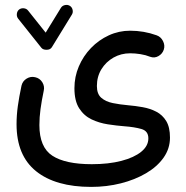

<svg xmlns="http://www.w3.org/2000/svg" viewBox="-20 -502 750 776"><path d="M262.2 -478.5Q271 -473.1 273.4 -462.4Q275.9 -451.7 270.5 -442.9L189.5 -311Q183.1 -300.8 168.2 -300.8Q153.3 -300.8 147 -309.1L53.2 -426.8Q46.9 -435.1 48.1 -446Q49.3 -457 57.1 -463.4Q65.4 -469.7 76.4 -468.5Q87.4 -467.3 93.8 -459L164.6 -370.1L226.1 -470.2Q231.4 -479 242.2 -481.4Q252.9 -483.9 262.2 -478.5ZM46.9 0Q46.9 -35.6 52 -72.8Q57.1 -109.9 66.9 -155.8Q71.3 -174.3 87.6 -184.3Q104 -194.3 122.1 -189.9Q140.6 -186 150.9 -169.7Q161.1 -153.3 156.7 -134.8Q148.4 -95.2 143.8 -61.5Q139.2 -27.8 139.2 3.4Q139.2 93.3 191.7 127.4Q244.1 161.6 351.1 161.6Q418.9 161.6 470.5 148.2Q522 134.8 550.8 111.3Q579.6 87.9 579.6 57.1Q579.6 27.3 551.3 19.3Q522.9 11.2 482.4 8.3Q451.2 5.9 416 0.5Q380.9 -4.9 350.1 -19.5Q319.3 -34.2 300 -64.2Q280.8 -94.2 280.8 -145.5Q280.8 -191.9 298.6 -233.6Q316.4 -275.4 347.7 -307.9Q378.9 -340.3 419.7 -359.1Q460.4 -377.9 505.9 -377.9Q561.5 -377.9 612.8 -359.4Q629.9 -353.5 638.7 -336.2Q647.5 -318.8 642.1 -301.8Q636.7 -284.7 620.6 -275.4Q604.5 -266.1 586.9 -272.5Q568.8 -279.8 547.4 -283.2Q525.9 -286.6 506.3 -286.6Q469.2 -286.6 438.7 -269.3Q408.2 -252 389.9 -222.2Q371.6 -192.4 371.6 -154.3Q371.6 -122.1 389.4 -106.7Q407.2 -91.3 435.8 -85.4Q464.4 -79.6 497.1 -76.7Q526.9 -74.2 556.9 -68.8Q586.9 -63.5 611.8 -50.5Q636.7 -37.6 651.9 -12.7Q667 12.2 667 54.2Q667 98.6 641.1 135.3Q615.2 171.9 570.3 198.2Q525.4 224.6 468.3 239Q411.1 253.4 348.6 253.4Q204.6 253.4 125.7 189.9Q46.9 126.5 46.9 0Z"/></svg>

Font: Mikhak-DS2-FD Medium
Style: Regular
Weight: 500
Designer: Amin Abedi
Version: Version 3.4